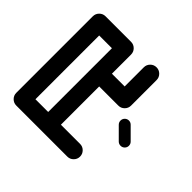

<svg xmlns="http://www.w3.org/2000/svg" viewBox="-187 -1003 1509 1509"><g transform="rotate(-45 567.0 -249.0)"><path d="M920.9 -425.3V-566.9H212.4V-425.3ZM991.7 -709Q1021.5 -709 1042.2 -688.2Q1063 -667.5 1063 -638.2V-354.5Q1063 -325.2 1042.2 -304.4Q1021.5 -283.7 991.7 -283.7H779.3V-142.1H991.7Q1021.5 -142.1 1042.2 -121.3Q1063 -100.6 1063 -70.8Q1063 -41.5 1042.2 -20.8Q1021.5 0 991.7 0H708.5Q679.2 0 658.4 -20.8Q637.7 -41.5 637.7 -70.8V-283.7H212.4V-70.8Q212.4 -41.5 191.7 -20.8Q170.9 0 141.6 0Q112.3 0 91.6 -20.8Q70.8 -41.5 70.8 -70.8V-638.2Q70.8 -667.5 91.6 -688.2Q112.3 -709 141.6 -709ZM613.8 71.3Q613.8 90.3 600.1 104L506.3 197.8Q492.7 211.4 473.1 211.4Q454.1 211.4 440.4 197.8Q426.8 184.1 426.8 164.6Q426.8 145.5 440.4 131.3L533.7 38.1Q547.4 24.4 566.9 24.4Q586.4 24.4 600.1 38.1Q613.8 51.8 613.8 71.3Z"/></g></svg>

Font: Robtronika
Style: Regular
Weight: 400
Designer: GGBot
Version: 1.00